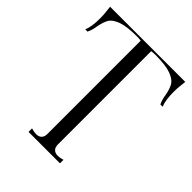

<svg xmlns="http://www.w3.org/2000/svg" viewBox="-219 -856 972 972"><g transform="rotate(45 267.0 -370.0)"><path d="M530 -662Q530 -603 544 -570H528Q517 -591 512 -625Q505 -661 493 -681.5Q481 -702 444 -716Q407 -730 333 -730Q320 -730 304 -728V-60Q304 -40 314.5 -29.5Q325 -19 344 -19Q360 -19 379 -25V0H154V-25Q174 -19 189 -19Q208 -19 218.5 -29.5Q229 -40 229 -60V-728Q213 -730 201 -730Q127 -730 90 -716Q53 -702 41 -681.5Q29 -661 22 -625Q17 -591 6 -570H-10Q4 -603 4 -662Q4 -692 1 -711L-2 -740H536L533 -711Q530 -692 530 -662Z"/></g></svg>

Font: Viaoda Libre
Style: Regular
Weight: 400
Designer: Gydient
Version: Version 2.000